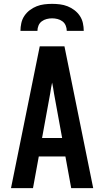

<svg xmlns="http://www.w3.org/2000/svg" viewBox="-20 -975 540 995"><path d="M37 0 186 -735H314L463 0H349L319 -164H181L151 0ZM198 -260H302L260 -490Q258 -504 255.5 -518.5Q253 -533 250 -547Q247 -533 244.5 -518.5Q242 -504 240 -490ZM86 -815Q86 -835 90.5 -855.5Q95 -876 106.5 -893Q118 -910 134.5 -922.5Q151 -935 170 -942.5Q189 -950 209.5 -952.5Q230 -955 250 -955Q270 -955 290.5 -952.5Q311 -950 330 -942.5Q349 -935 365.5 -922.5Q382 -910 393.5 -893Q405 -876 409.5 -855.5Q414 -835 414 -815H326Q326 -829 320.5 -842.5Q315 -856 303.5 -864.5Q292 -873 278 -876.5Q264 -880 250 -880Q236 -880 222 -876.5Q208 -873 196.5 -864.5Q185 -856 179.5 -842.5Q174 -829 174 -815Z"/></svg>

Font: Iosevka Term
Style: Bold
Weight: 700
Monospace: yes
Designer: Belleve Invis
Foundry: Belleve Invis
Version: Version 30.0.1